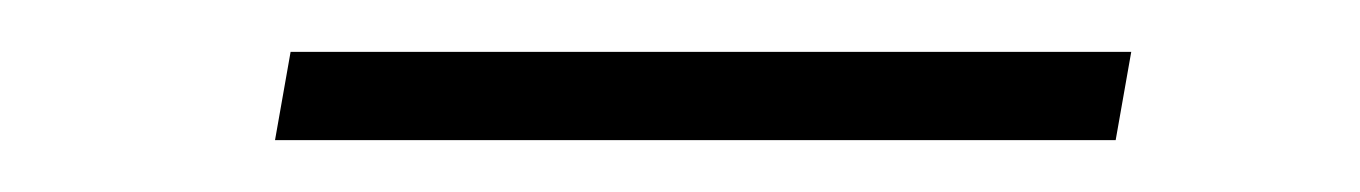

<svg xmlns="http://www.w3.org/2000/svg" viewBox="-20 -329 524 74"><path d="M86 -275 92 -309H416L410 -275Z"/></svg>

Font: REM Medium Thin
Style: Italic
Weight: 250
Italic angle: -11°
Version: Version 1.005;gftools[0.9.28]